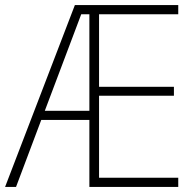

<svg xmlns="http://www.w3.org/2000/svg" viewBox="-21 -734 752 754"><path d="M679 0H330V-263H141L42 0H-1L273 -714H679V-678H368V-393H662V-358H368V-36H679ZM155 -299H330V-678H298Z"/></svg>

Font: Noto Sans Kannada SemiCondensed ExtraLight
Style: Regular
Weight: 200
Width: 4
Designer: Jelle Bosma - Monotype Design Team
Foundry: Monotype Imaging Inc.
Version: Version 2.005; ttfautohint (v1.8.4.7-5d5b)